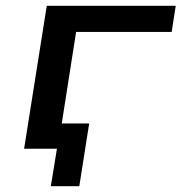

<svg xmlns="http://www.w3.org/2000/svg" viewBox="-20 -512 625 661"><path d="M155 129 176 0H69L82 -87H287L253 129ZM63 0 141 -492H585L571 -402H242L179 0Z"/></svg>

Font: Nunito Sans 10pt Expanded SemiBold
Style: Italic
Weight: 600
Width: 7
Italic angle: -9°
Designer: Vernon Adams
Foundry: Vernon Adams
Version: Version 3.101;gftools[0.9.27]